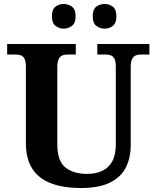

<svg xmlns="http://www.w3.org/2000/svg" viewBox="-20 -935 787 965"><path d="M387 10Q300 10 238 -13Q176 -36 143 -86Q110 -136 110 -218V-600Q110 -627 103 -640Q96 -653 84.5 -657Q73 -661 59 -661H16V-714H361V-661H319Q305 -661 293.5 -656.5Q282 -652 275 -638.5Q268 -625 268 -596V-210Q268 -126 308.5 -93.5Q349 -61 417 -61Q462 -61 494.5 -76.5Q527 -92 544.5 -124.5Q562 -157 562 -208V-600Q562 -627 555 -640Q548 -653 536.5 -657Q525 -661 511 -661H469V-714H731V-661H688Q674 -661 662.5 -656.5Q651 -652 644 -638.5Q637 -625 637 -596V-206Q637 -139 611 -90.5Q585 -42 530 -16Q475 10 387 10ZM506 -791Q482 -791 464 -805Q446 -819 446 -853Q446 -888 464 -901.5Q482 -915 506 -915Q529 -915 547 -901.5Q565 -888 565 -853Q565 -819 547 -805Q529 -791 506 -791ZM300 -791Q277 -791 259 -805Q241 -819 241 -853Q241 -888 259 -901.5Q277 -915 300 -915Q323 -915 341.5 -901.5Q360 -888 360 -853Q360 -819 341.5 -805Q323 -791 300 -791Z"/></svg>

Font: Noto Serif Gujarati
Style: Bold
Weight: 700
Version: Version 2.102